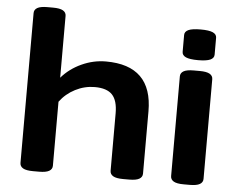

<svg xmlns="http://www.w3.org/2000/svg" viewBox="-53 -820 1093 885"><g transform="rotate(5 493.5 -377.5)"><path d="M131 2Q99 2 84.5 -6.5Q70 -15 70 -31V-724Q70 -740 84.5 -748.5Q99 -757 131 -757H157Q189 -757 203.5 -748.5Q218 -740 218 -724V-438Q255 -481 309.5 -506Q364 -531 422 -531Q637 -531 637 -319V-31Q637 -15 622.5 -6.5Q608 2 576 2H548Q516 2 501.5 -6.5Q487 -15 487 -31V-297Q487 -356 462 -382.5Q437 -409 381 -409Q334 -409 291 -387Q248 -365 220 -327V-31Q220 -15 205.5 -6.5Q191 2 159 2Z M828 2Q796 2 781.5 -6.5Q767 -15 767 -31V-492Q767 -508 781.5 -516.5Q796 -525 828 -525H856Q888 -525 902.5 -516.5Q917 -508 917 -492V-31Q917 -15 902.5 -6.5Q888 2 856 2ZM844 -574Q805 -574 787.5 -582Q770 -590 770 -606V-684Q770 -700 787.5 -708Q805 -716 844 -716Q883 -716 900.5 -708Q918 -700 918 -684V-606Q918 -590 900.5 -582Q883 -574 844 -574Z"/></g></svg>

Font: Asap Expanded
Style: Bold
Weight: 700
Width: 7
Designer: Pablo Cosgaya
Foundry: Omnibus-Type
Version: Version 3.001; ttfautohint (v1.8.4.7-5d5b)